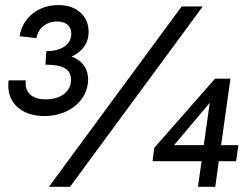

<svg xmlns="http://www.w3.org/2000/svg" viewBox="-20 -722 954 742"><path d="M151.5 -273.5C252 -273.5 320.5 -339 320.5 -414.5C320.5 -463 291.5 -491 256.5 -503.5C297.5 -521.5 322.5 -554.5 322.5 -599C322.5 -660 277 -702.5 205.5 -702.5C128 -702.5 66 -653 56 -582L121 -574.5C126.5 -611.5 157.5 -639 200.5 -639C235.5 -639 255.5 -621 255.5 -591C255.5 -544.5 208 -523.5 159 -524.5L155.5 -472C216.5 -472 254.5 -459 254.5 -413.5C254.5 -368 214.5 -338 156.5 -338C108 -338 79 -360 79 -401C79 -404.5 79.5 -408 79.5 -411.5H13.5C12.5 -404.5 12 -397.5 12 -390.5C12 -320.5 67 -273.5 151.5 -273.5ZM169 0H250.5L763.5 -697H682ZM569.5 -99H759L745 0H812L825.5 -99H892.5L901 -161H834.5L870.5 -418H811L576 -150.5ZM652.5 -161 790.5 -324.5 767.5 -161Z"/></svg>

Font: HK Grotesk SemiBold
Style: Italic
Weight: 600
Italic angle: -16°
Designer: Alfredo Marco Pradil
Foundry: Hanken Design Co.
Version: Version 3.001;FEAKit 1.0